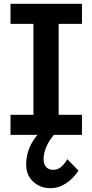

<svg xmlns="http://www.w3.org/2000/svg" viewBox="-20 -706 483 1005"><path d="M155 -62V-627H287V-62ZM35 0V-105H409V0ZM35 -581V-686H409V-581ZM244 279Q191 279 154 245Q117 211 117 156Q117 121 126 91Q135 61 149.5 37Q164 13 180 -5L262 0Q243 22 231 44.5Q219 67 213.5 88Q208 109 208 126Q208 154 222 168.5Q236 183 258 183Q284 183 303 165Q322 147 332 127L391 187Q363 229 325 254Q287 279 244 279Z"/></svg>

Font: BioRhyme ExtraBold
Style: Bold
Weight: 700
Version: Version 1.600;gftools[0.9.33]